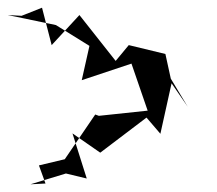

<svg xmlns="http://www.w3.org/2000/svg" viewBox="-53 -520 562 498"><path d="M26 -42 118 -70 172 -57 135 -174 207 -124 327 -215 363 -173 392 -304 434 -243 390 -316 376 -380 281 -403 247 -362 153 -481 81 -403 56 -500 3 -479 -33 -481 92 -455 179 -401 159 -312 288 -355 330 -233 198 -219 252 -202 194 -223 115 -107 48 -91 65 -44Z"/></svg>

Font: Charger Distortion
Style: 2
Weight: 400
Designer: Jasper
Foundry: Cannot Into Space Fonts
Version: Version 0.98